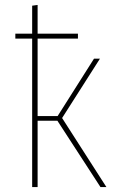

<svg xmlns="http://www.w3.org/2000/svg" viewBox="-20 -756 473 776"><path d="M231 -279 410 0H386L212 -268H132V0H110V-600H42V-620H110V-733L132 -736V-620H295V-600H132V-287H213L360 -519H384Z"/></svg>

Font: Fira Sans Condensed Thin
Style: Regular
Weight: 250
Width: 3
Designer: Carrois Corporate & Edenspiekermann AG
Foundry: Carrois Corporate GbR & Edenspiekermann AG
Version: Version 4.203